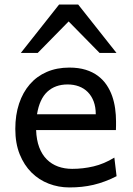

<svg xmlns="http://www.w3.org/2000/svg" viewBox="-20 -801 575 833"><path d="M136.7 -236.8Q138.2 -193.8 150.1 -162.1Q162.1 -130.4 182.9 -109.6Q203.6 -88.9 231.7 -78.6Q259.8 -68.4 293 -68.4Q340.3 -68.4 385.7 -79.1Q431.2 -89.8 476.1 -117.2L485.8 -36.6Q460 -23.4 435.1 -14.2Q410.2 -4.9 385.3 1Q360.4 6.8 334.7 9.5Q309.1 12.2 280.8 12.2Q233.9 12.2 191.4 -4.2Q148.9 -20.5 116.7 -52.5Q84.5 -84.5 65.4 -131.8Q46.4 -179.2 46.4 -241.7Q46.4 -302.2 62.7 -351.3Q79.1 -400.4 109.4 -435.3Q139.6 -470.2 183.1 -489Q226.6 -507.8 280.8 -507.8Q320.8 -507.8 351.6 -498.3Q382.3 -488.8 404.8 -471.9Q427.2 -455.1 442.4 -432.6Q457.5 -410.2 466.6 -384.3Q475.6 -358.4 479.5 -330.3Q483.4 -302.2 483.4 -274.9V-255.9Q483.4 -243.7 482.9 -236.8ZM273.4 -434.6Q219.7 -434.6 185.5 -403.1Q151.4 -371.6 140.6 -305.2H395.5Q395.5 -336.4 386.5 -360.6Q377.4 -384.8 361.1 -401.4Q344.7 -418 322.3 -426.3Q299.8 -434.6 273.4 -434.6ZM70.3 -571.3 236.3 -781.2H319.3L485.4 -571.3H412.1L277.8 -708L143.6 -571.3Z"/></svg>

Font: Andika Am
Style: Regular
Weight: 400
Designer: Victor Gaultney, Annie Olsen, Julie Remington, Don Collingsworth, Eric Hays, Becca Hirsbrunner
Foundry: SIL International
Version: Version 5.000